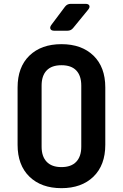

<svg xmlns="http://www.w3.org/2000/svg" viewBox="-20 -970 640 1000"><path d="M300 10Q195 10 133.3 -49.9Q71.6 -109.9 71.6 -215.9V-514.1Q71.6 -620.7 133.3 -680.4Q195 -740 300 -740Q405 -740 466.7 -680.4Q528.4 -620.7 528.4 -514.6V-215.9Q528.4 -109.9 466.7 -49.9Q405 10 300 10ZM300 -99.7Q350.8 -99.7 377 -127.3Q403.3 -155 403.3 -205.9V-524.1Q403.3 -575.6 377.3 -603Q351.4 -630.3 300 -630.3Q249 -630.3 222.9 -603Q196.7 -575.6 196.7 -524.1V-205.9Q196.7 -155 223.2 -127.3Q249.6 -99.7 300 -99.7ZM262.5 -810Q247.5 -810 243 -818.8Q238.4 -827.5 247.1 -839.9L318.5 -935.1Q329.9 -950 348.4 -950H425.1Q441 -950 445.1 -941.2Q449.2 -932.5 439.5 -920.1L361.1 -824.3Q349.8 -810 331.3 -810Z"/></svg>

Font: Pitagon Sans Mono
Style: Regular
Weight: 400
Monospace: yes
Designer: Travis Tran
Foundry: Pitagon
Version: Version 1.001;gftools[0.9.26]